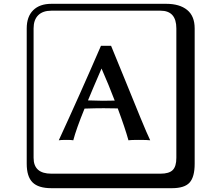

<svg xmlns="http://www.w3.org/2000/svg" viewBox="-20 -774 1140 1006"><path d="M249 -718Q204 -718 180 -694Q156 -670 156 -625V53Q156 136 249 136H821Q866 136 885 117Q904 98 904 53V-625Q904 -718 821 -718ZM1000 84Q1000 153 973.5 182.5Q947 212 881 212H249Q181 212 150.5 181.5Q120 151 120 84V-625Q120 -687 154 -720.5Q188 -754 249 -754H851Q921 -754 960.5 -722Q1000 -690 1000 -625ZM512 -415Q458 -290 441 -248Q451 -248 479 -247Q507 -246 519 -246Q542 -246 581 -247Q551 -326 512 -415ZM423 -205Q379 -97 364 -39Q355 -41 330 -41Q297 -41 288 -39Q396 -273 509 -534H562Q588 -472 634.5 -357Q681 -242 716 -157Q751 -72 767 -39Q754 -41 706 -41Q666 -41 653 -39Q636 -101 597 -206Q548 -207 523 -207Q479 -207 423 -205Z"/></svg>

Font: Libertinus Keyboard
Style: Regular
Weight: 700
Designer: Philipp H. Poll
Foundry: Khaled Hosny
Version: Version 6.7